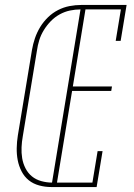

<svg xmlns="http://www.w3.org/2000/svg" viewBox="-20 -755 540 775"><path d="M187 0Q162 0 138 -6.5Q114 -13 96 -27.5Q78 -42 67 -63.5Q56 -85 51.5 -108.5Q47 -132 47.5 -157.5Q48 -183 52 -208L109 -553Q113 -577 121 -600.5Q129 -624 142 -645.5Q155 -667 173.5 -685Q192 -703 214.5 -714.5Q237 -726 261 -730.5Q285 -735 308 -735H491L467 -590H447L468 -717H325L274 -406H432L429 -388H271L210 -18H353L374 -145H394L370 0ZM190 -18 305 -717Q284 -717 262.5 -712.5Q241 -708 221 -697Q201 -686 185 -669.5Q169 -653 157 -633.5Q145 -614 138.5 -593Q132 -572 129 -550L72 -205Q68 -183 67 -160.5Q66 -138 69.5 -116.5Q73 -95 83 -75.5Q93 -56 109 -43Q125 -30 146.5 -24Q168 -18 190 -18Z"/></svg>

Font: Iosevka Curly Slab Thin
Style: Italic
Weight: 100
Italic angle: -9°
Monospace: yes
Designer: Belleve Invis
Foundry: Belleve Invis
Version: Version 22.1.2; ttfautohint (v1.8.4)